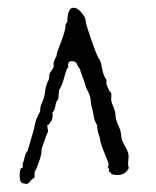

<svg xmlns="http://www.w3.org/2000/svg" viewBox="-20 -721 400 491"><path d="M38.1 -293.9V-299.8Q38.1 -303.7 39.6 -306.6Q41 -309.6 43 -318.8Q44.9 -328.1 50.8 -335.9L64.5 -382.8Q67.4 -392.6 69.3 -402.8Q71.3 -413.1 74.2 -418.9Q77.1 -424.8 78.1 -427.7Q83 -434.6 83 -441.9Q83 -449.2 88.4 -460.9Q93.8 -472.7 94.7 -482.9Q95.7 -493.2 97.7 -500Q99.6 -506.8 101.1 -509.8Q102.5 -512.7 104.5 -517.1Q106.4 -521.5 106 -524.9Q105.5 -528.3 106.9 -532.7Q108.4 -537.1 111.3 -540Q114.3 -543 116.2 -547.4Q118.2 -551.8 117.2 -555.7Q116.2 -559.6 118.7 -565.9Q121.1 -572.3 124 -576.2L127 -589.8Q131.8 -602.5 136.7 -615.2Q141.6 -627.9 144.5 -638.2Q147.5 -648.4 147.5 -654.3Q147.5 -660.2 152.3 -665Q152.3 -701.2 168 -701.2Q176.8 -701.2 185.1 -692.4Q193.4 -683.6 196.3 -677.7Q199.2 -671.9 199.2 -668Q199.2 -664.1 200.2 -660.2Q202.1 -652.3 215.3 -614.3Q228.5 -576.2 232.9 -571.3Q237.3 -566.4 240.7 -547.9Q244.1 -529.3 248.5 -522.9Q252.9 -516.6 252.4 -514.6Q252 -512.7 252 -508.3Q252 -503.9 259.8 -488.3L263.7 -484.4Q265.6 -478.5 264.6 -472.7Q263.7 -466.8 265.1 -460.9Q266.6 -455.1 269.5 -449.2Q275.4 -435.5 275.4 -425.8Q275.4 -416 282.2 -401.4Q289.1 -386.7 289.6 -377.4Q290 -368.2 292.5 -361.8Q294.9 -355.5 300.3 -346.2Q305.7 -336.9 307.6 -330.1Q309.6 -323.2 308.6 -315.9Q307.6 -308.6 307.6 -301.8Q307.6 -294.9 309.6 -292Q301.8 -273.4 279.3 -273.4Q274.4 -273.4 265.6 -275.4Q264.6 -278.3 261.2 -280.8Q257.8 -283.2 257.8 -284.2Q257.8 -285.2 259.8 -287.1L255.9 -293.9L257.8 -299.8Q257.8 -304.7 250 -322.8Q242.2 -340.8 237.3 -356.4Q236.3 -367.2 232.4 -377.4Q228.5 -387.7 228.5 -400.4Q226.6 -404.3 224.6 -407.7Q222.7 -411.1 221.2 -416.5Q219.7 -421.9 218.8 -429.2Q217.8 -436.5 215.3 -444.8Q212.9 -453.1 211.9 -464.4Q210.9 -475.6 206.5 -483.9Q202.1 -492.2 199.2 -500L194.3 -515.6Q191.4 -524.4 188.5 -531.7Q185.5 -539.1 184.6 -543.9Q179.7 -549.8 176.8 -557.1Q173.8 -564.5 164.1 -564.5Q154.3 -564.5 154.3 -555.7Q154.3 -552.7 154.3 -549.8Q154.3 -546.9 151.4 -545.9Q146.5 -532.2 142.6 -517.6Q138.7 -502.9 130.9 -490.2V-488.3L128.9 -466.8Q123 -461.9 121.6 -450.2Q120.1 -438.5 114.3 -433.6V-429.7Q115.2 -424.8 114.3 -421.4Q113.3 -418 112.3 -413.1Q109.4 -410.2 107.4 -406.2Q105.5 -402.3 100.6 -400.4Q102.5 -391.6 102.5 -386.7V-382.8Q100.6 -380.9 98.6 -375Q96.7 -369.1 94.2 -362.8Q91.8 -356.4 86.9 -341.8L85 -325.2Q83 -315.4 79.1 -305.7Q75.2 -295.9 72.3 -287.1Q68.4 -284.2 68.4 -278.3Q68.4 -272.5 68.4 -266.6Q61.5 -263.7 57.6 -257.8Q53.7 -252 46.9 -250Q44.9 -252 41 -252Q30.3 -252 30.3 -272Q30.3 -292 37.1 -292Q38.1 -292 38.1 -293.9Z"/></svg>

Font: Mountains of Christmas
Style: Regular
Weight: 400
Designer: Crystal Kluge
Foundry: Font Diner, Inc DBA Tart Workshop
Version: Version 1.003